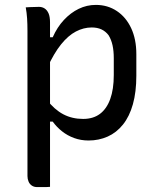

<svg xmlns="http://www.w3.org/2000/svg" viewBox="-20 -563 640 783"><path d="M85 -533Q95 -534 103.5 -534Q112 -534 121 -534.5Q130 -535 139 -535Q152 -535 162 -528.5Q172 -522 178 -508.5Q184 -495 184 -471Q184 -386 184 -302.5Q184 -219 184 -135.5Q184 -52 184 31.5Q184 115 184 199Q175 200 166.5 200Q158 200 149.5 200Q141 200 132 200Q119 200 110 194Q101 188 96.5 177.5Q92 167 92 155Q92 78 92 4.5Q92 -69 92 -141.5Q92 -214 92 -287.5Q92 -361 92 -437Q92 -465 90.5 -488Q89 -511 85 -533ZM371 -543Q419 -543 456.5 -518Q494 -493 515 -448Q536 -403 536 -342V-254Q536 -188 522 -138Q508 -88 481.5 -55Q455 -22 419 -6Q383 10 341 10Q310 10 282.5 0Q255 -10 233 -27.5Q211 -45 195 -67H171V-156Q202 -116 238 -97Q274 -78 319 -78Q360 -78 387.5 -98.5Q415 -119 429.5 -159Q444 -199 444 -257V-326Q444 -355 439 -378Q434 -401 423 -419Q411 -435 394 -443Q377 -451 354 -451Q321 -451 289.5 -434.5Q258 -418 229 -382Q200 -346 173 -287V-411H195Q213 -452 240.5 -481.5Q268 -511 301 -527Q334 -543 371 -543Z"/></svg>

Font: Rec Mono Semicasual
Style: Regular
Weight: 400
Version: Version 1.085; ttfautohint (v1.8.4.7-5d5b)